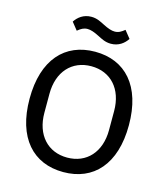

<svg xmlns="http://www.w3.org/2000/svg" viewBox="-130 -1001 969 1113"><g transform="rotate(15 354.0 -444.0)"><path d="M428 -778C475 -778 507 -804 526 -833L490 -878C469 -861 454 -852 431 -852C413 -852 391 -859 360 -875C338 -886 314 -900 280 -900C233 -900 201 -874 182 -845L218 -800C239 -817 254 -826 277 -826C295 -826 317 -819 348 -803C370 -792 394 -778 428 -778ZM354 12C535 12 652 -114 652 -349C652 -584 535 -710 354 -710C173 -710 56 -584 56 -349C56 -114 173 12 354 12ZM354 -75C238 -75 160 -159 160 -292V-406C160 -539 238 -623 354 -623C470 -623 548 -539 548 -406V-292C548 -159 470 -75 354 -75Z"/></g></svg>

Font: IBM Plex Thai Looped Text
Style: Regular
Weight: 450
Designer: Mike Abbink, Paul van der Laan, Pieter van Rosmalen, Ben Mitchell, Mark Frömberg
Foundry: Bold Monday
Version: Version 1.0